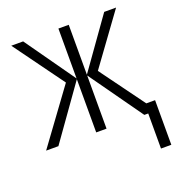

<svg xmlns="http://www.w3.org/2000/svg" viewBox="-129 -640 859 926"><g transform="rotate(-20 300.0 -176.5)"><path d="M593 -49V180H540V0H520L326 -273V0H273V-273L79 0H16L218 -276L31 -533H92L273 -277V-533H326V-277L508 -533H569L382 -276L548 -49Z"/></g></svg>

Font: Noto Sans Mono UI Light
Style: Regular
Weight: 300
Monospace: yes
Designer: Monotype Design team
Foundry: Monotype Imaging Inc.
Version: Version 1.000